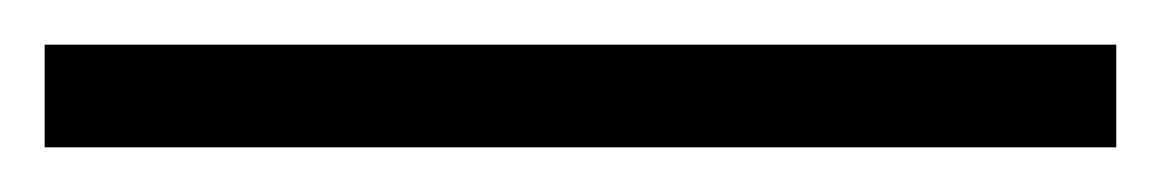

<svg xmlns="http://www.w3.org/2000/svg" viewBox="-23 48 520 86"><path d="M-3 68H477V114H-3Z"/></svg>

Font: Trirong SemiBold
Style: Regular
Weight: 600
Designer: Katatrad Team
Foundry: CadsonDemak
Version: Version 1.000